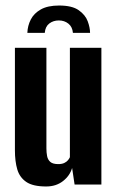

<svg xmlns="http://www.w3.org/2000/svg" viewBox="-20 -668 425 695"><path d="M194 -648Q241 -648 265 -631Q289 -614 297.5 -591Q306 -568 306 -549H244Q242 -571 227.5 -582.5Q213 -594 193 -594Q173 -594 158.5 -583Q144 -572 142 -549H79Q80 -575 91.5 -597.5Q103 -620 128 -634Q153 -648 194 -648ZM147 7Q99 7 75 -9.5Q51 -26 42.5 -55Q34 -84 34 -124V-495H148V-131Q148 -116 150.5 -103Q153 -90 162 -82Q171 -74 191 -74Q204 -74 212.5 -78Q221 -82 226 -88Q231 -94 233 -99V-495H347V0H250L241 -60Q233 -32 208 -12.5Q183 7 147 7Z"/></svg>

Font: Alumni Sans
Style: Bold
Weight: 700
Designer: Robert E. Leuschke
Foundry: Robert E. Leuschke
Version: Version 1.018